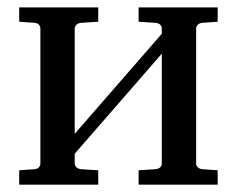

<svg xmlns="http://www.w3.org/2000/svg" viewBox="-20 -502 644 522"><path d="M356.9 0V-39.1L402.8 -42Q412.1 -43 416 -47.6Q419.9 -52.2 419.9 -57.1V-356L183.1 -84V-57.1Q183.1 -52.2 187.5 -47.6Q191.9 -43 200.2 -42L247.1 -39.1V0H32.2V-39.1L74.2 -42Q82.5 -43 86.2 -47.6Q89.8 -52.2 89.8 -57.1V-424.8Q89.8 -429.7 86.2 -434.3Q82.5 -439 74.2 -439.9L32.2 -442.9V-481.9H247.1V-442.9L200.2 -439.9Q191.9 -439 187.5 -434.3Q183.1 -429.7 183.1 -424.8V-138.2L419.9 -410.2V-424.8Q419.9 -429.7 416 -434.3Q412.1 -439 402.8 -439.9L356.9 -442.9V-481.9H571.8V-442.9L529.8 -439.9Q521.5 -439 517.3 -434.3Q513.2 -429.7 513.2 -424.8V-57.1Q513.2 -52.2 517.3 -47.6Q521.5 -43 529.8 -42L571.8 -39.1V0Z"/></svg>

Font: Charis SIL Cyr
Style: Regular
Weight: 400
Foundry: SIL International
Version: Version 5.000